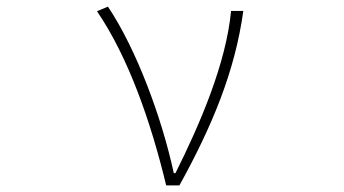

<svg xmlns="http://www.w3.org/2000/svg" viewBox="-20 -560 1040 580"><path d="M482 0H522C621 -179 690 -345 715 -527H678C663 -368 584 -185 510 -37H505C469 -204 392 -412 306 -540L273 -526C368 -387 436 -191 482 0Z"/></svg>

Font: Harano Aji Gothic CN ExtraLight
Style: Regular
Weight: 250
Foundry: Masamichi Hosoda
Version: HaranoAjiGothicCN-ExtraLight version 20230610;ttx 4.39.4